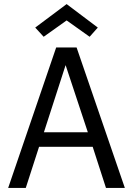

<svg xmlns="http://www.w3.org/2000/svg" viewBox="-20 -920 650 940"><path d="M20 0ZM255 -687.5 20 0H106.2L171.2 -201.2H433.8L498.8 0H591.2L355 -687.5ZM195 -272.5 301.2 -601.2 410 -272.5ZM418.8 -740 306.2 -820 193.8 -740 152.5 -785 306.2 -900 458.8 -785Z"/></svg>

Font: Cambay
Style: Regular
Weight: 400
Version: Version 1.180;PS 001.180;hotconv 1.0.70;makeotf.lib2.5.58329